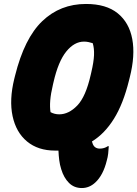

<svg xmlns="http://www.w3.org/2000/svg" viewBox="-20 -740 693 969"><path d="M414 -720Q516 -720 574 -673Q632 -626 647.5 -543Q663 -460 635 -350L631 -334Q602 -216 555 -140.5Q508 -65 444 -26Q445 -23 446 -20Q454 10 484 10Q506 10 524 -2H529Q528 17 526 35Q524 53 519 70Q501 144 461 181Q431 209 393 209Q354 209 328 183Q302 157 289 114Q282 92 279 68.5Q276 45 275 20Q267 20 258 20Q172 20 116.5 -26Q61 -72 43.5 -154Q26 -236 52 -342L56 -358Q103 -547 193.5 -633.5Q284 -720 414 -720ZM247 -312Q236 -266 233.5 -232.5Q231 -199 235 -174Q255 -163 279 -163Q327 -163 370 -207.5Q413 -252 438 -363L441 -376Q453 -427 454.5 -461.5Q456 -496 448 -522Q438 -525 427.5 -527.5Q417 -530 404 -530Q355 -530 314.5 -480Q274 -430 250 -325Z"/></svg>

Font: Recursive Sn Csl St Blk
Style: Italic
Weight: 900
Italic angle: -15°
Version: Version 1.079;hotconv 1.0.112;makeotfexe 2.5.65598; ttfautoh